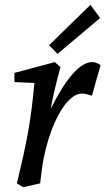

<svg xmlns="http://www.w3.org/2000/svg" viewBox="-20 -767 438 798"><path d="M123 -422 40 -426V-464L208 -509L231 -488Q200 -371 191 -315Q288 -509 364 -509Q380 -509 398 -496L362 -369Q337 -378 320 -378Q293 -378 263.5 -347.5Q234 -317 207 -257Q180 -197 162 -112Q157 -89 151 -40Q149 -18 147 -5L76 11L50 -5Q81 -131 96.5 -216.5Q112 -302 123 -422ZM184 -579 356 -747 396 -692 219 -543Z"/></svg>

Font: Andada Pro Medium
Style: Italic
Weight: 500
Italic angle: -7°
Designer: Carolina Giovagnoli
Foundry: Huerta Tipografica
Version: Version 3.005; ttfautohint (v1.8.4)